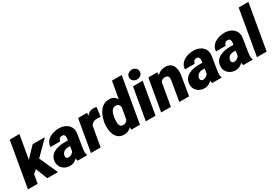

<svg xmlns="http://www.w3.org/2000/svg" viewBox="52 -1749 3979 2760"><g transform="rotate(-30 2041.0 -369.5)"><path d="M286.1 -750.5 155.8 0H-4.9L125.5 -750.5ZM581.1 -528.3 309.6 -256.8 173.3 -138.2 117.2 -251 233.9 -377.4 377.4 -528.3ZM315.9 0 218.8 -246.6 345.2 -328.6 492.7 0Z M814.5 -132.8 848.6 -352.5Q850.6 -370.1 848.4 -386.2Q846.2 -402.3 836.2 -412.8Q826.2 -423.3 805.2 -423.8Q786.1 -424.3 772.9 -417Q759.8 -409.7 752 -396.5Q744.1 -383.3 740.7 -366.2L579.6 -365.2Q581.5 -411.1 604 -444.3Q626.5 -477.5 661.6 -498.5Q696.8 -519.5 738.5 -529.3Q780.3 -539.1 820.8 -538.1Q876.5 -537.1 921.6 -514.9Q966.8 -492.7 991.5 -450.9Q1016.1 -409.2 1010.3 -349.6L975.6 -132.8Q971.2 -103.5 967.8 -70.6Q964.4 -37.6 977.5 -9.3L977.1 0L820.3 0.5Q809.6 -31.2 809.6 -65.4Q809.6 -99.6 814.5 -132.8ZM866.7 -322.8 852.1 -234.9 789.1 -235.4Q770.5 -234.9 753.7 -229.2Q736.8 -223.6 723.6 -213.4Q710.4 -203.1 701.9 -188Q693.4 -172.9 690.9 -153.3Q689 -140.1 693.1 -129.6Q697.3 -119.1 706.3 -112.8Q715.3 -106.4 729 -106Q750 -105.5 769.5 -113.8Q789.1 -122.1 803.5 -137.2Q817.9 -152.3 823.2 -172.4L851.6 -103.5Q838.9 -78.1 822.5 -57.1Q806.2 -36.1 785.9 -20.8Q765.6 -5.4 740.7 2.9Q715.8 11.2 685.5 10.7Q642.1 9.8 605.5 -10.3Q568.8 -30.3 547.4 -64.9Q525.9 -99.6 527.3 -145Q529.3 -197.8 553.2 -232.4Q577.1 -267.1 615.5 -286.9Q653.8 -306.6 699 -314.9Q744.1 -323.2 788.6 -323.2Z M1268.6 -388.7 1201.2 0H1040.5L1132.3 -528.3H1281.7ZM1441.4 -532.7 1420.4 -379.4Q1407.7 -381.3 1395 -382.8Q1382.3 -384.3 1369.1 -384.8Q1342.3 -385.3 1320.6 -378.7Q1298.8 -372.1 1283 -358.6Q1267.1 -345.2 1256.8 -325.2Q1246.6 -305.2 1241.7 -278.8L1214.8 -298.3Q1219.7 -335.4 1230.7 -377.2Q1241.7 -418.9 1261.7 -456.1Q1281.7 -493.2 1313.5 -516.4Q1345.2 -539.6 1391.6 -539.6Q1404.3 -539.6 1416.5 -537.6Q1428.7 -535.6 1441.4 -532.7Z M1714.8 -130.4 1822.3 -750H1983.9L1854 0H1710ZM1422.9 -253.9 1423.8 -264.6Q1429.7 -313 1445.8 -362.3Q1461.9 -411.6 1490 -452.1Q1518.1 -492.7 1559.8 -516.6Q1601.6 -540.5 1659.2 -538.6Q1708 -536.6 1739.3 -509.3Q1770.5 -481.9 1787.6 -440.2Q1804.7 -398.4 1811 -352.5Q1817.4 -306.6 1816.4 -268.1L1814.9 -254.9Q1807.6 -213.4 1789.8 -166.7Q1772 -120.1 1743.4 -79.3Q1714.8 -38.6 1675.8 -13.4Q1636.7 11.7 1587.4 10.3Q1533.7 8.8 1499.5 -15.6Q1465.3 -40 1447 -79.1Q1428.7 -118.2 1423.6 -164.1Q1418.5 -210 1422.9 -253.9ZM1585 -265.1 1584 -254.9Q1582.5 -237.3 1581.5 -214.4Q1580.6 -191.4 1584.2 -169.4Q1587.9 -147.5 1600.3 -132.6Q1612.8 -117.7 1637.7 -116.2Q1673.8 -114.7 1697 -133.3Q1720.2 -151.9 1732.7 -180.9Q1745.1 -210 1748.5 -240.7L1752.9 -279.8Q1755.4 -299.8 1755.6 -322.3Q1755.9 -344.7 1750.5 -364.7Q1745.1 -384.8 1731 -397.9Q1716.8 -411.1 1689.9 -411.6Q1661.6 -412.6 1642.3 -398.4Q1623 -384.3 1611.6 -361.6Q1600.1 -338.9 1594 -313.2Q1587.9 -287.6 1585 -265.1Z M2204.1 -528.3 2112.8 0H1951.7L2043.5 -528.3ZM2057.6 -661.6Q2056.6 -699.7 2083.3 -722.2Q2109.9 -744.6 2146 -745.1Q2180.7 -745.6 2207.5 -724.9Q2234.4 -704.1 2234.9 -667.5Q2235.8 -629.4 2209.2 -606.9Q2182.6 -584.5 2146.5 -584Q2111.8 -583.5 2085.2 -604.2Q2058.6 -625 2057.6 -661.6Z M2438 -406.7 2367.2 0H2206.5L2298.3 -528.3H2448.2ZM2397.9 -282.2 2364.7 -280.3Q2369.1 -327.6 2384.3 -374.3Q2399.4 -420.9 2426.5 -458.5Q2453.6 -496.1 2493.9 -517.8Q2534.2 -539.6 2588.9 -538.6Q2633.3 -537.1 2661.9 -519.5Q2690.4 -502 2705.6 -472.9Q2720.7 -443.8 2724.9 -407.5Q2729 -371.1 2725.1 -332.5L2669.4 0H2507.8L2564 -334Q2566.4 -356.9 2562.7 -374.5Q2559.1 -392.1 2546.1 -401.9Q2533.2 -411.6 2507.8 -412.1Q2479.5 -412.6 2460.2 -401.4Q2440.9 -390.1 2428.5 -370.8Q2416 -351.6 2408.9 -328.4Q2401.9 -305.2 2397.9 -282.2Z M3047.4 -132.8 3081.5 -352.5Q3083.5 -370.1 3081.3 -386.2Q3079.1 -402.3 3069.1 -412.8Q3059.1 -423.3 3038.1 -423.8Q3019 -424.3 3005.9 -417Q2992.7 -409.7 2984.9 -396.5Q2977.1 -383.3 2973.6 -366.2L2812.5 -365.2Q2814.5 -411.1 2836.9 -444.3Q2859.4 -477.5 2894.5 -498.5Q2929.7 -519.5 2971.4 -529.3Q3013.2 -539.1 3053.7 -538.1Q3109.4 -537.1 3154.5 -514.9Q3199.7 -492.7 3224.4 -450.9Q3249 -409.2 3243.2 -349.6L3208.5 -132.8Q3204.1 -103.5 3200.7 -70.6Q3197.3 -37.6 3210.4 -9.3L3210 0L3053.2 0.5Q3042.5 -31.2 3042.5 -65.4Q3042.5 -99.6 3047.4 -132.8ZM3099.6 -322.8 3085 -234.9 3022 -235.4Q3003.4 -234.9 2986.6 -229.2Q2969.7 -223.6 2956.5 -213.4Q2943.4 -203.1 2934.8 -188Q2926.3 -172.9 2923.8 -153.3Q2921.9 -140.1 2926 -129.6Q2930.2 -119.1 2939.2 -112.8Q2948.2 -106.4 2961.9 -106Q2982.9 -105.5 3002.4 -113.8Q3022 -122.1 3036.4 -137.2Q3050.8 -152.3 3056.2 -172.4L3084.5 -103.5Q3071.8 -78.1 3055.4 -57.1Q3039.1 -36.1 3018.8 -20.8Q2998.5 -5.4 2973.6 2.9Q2948.7 11.2 2918.5 10.7Q2875 9.8 2838.4 -10.3Q2801.8 -30.3 2780.3 -64.9Q2758.8 -99.6 2760.3 -145Q2762.2 -197.8 2786.1 -232.4Q2810.1 -267.1 2848.4 -286.9Q2886.7 -306.6 2931.9 -314.9Q2977.1 -323.2 3021.5 -323.2Z M3562.5 -132.8 3596.7 -352.5Q3598.6 -370.1 3596.4 -386.2Q3594.2 -402.3 3584.2 -412.8Q3574.2 -423.3 3553.2 -423.8Q3534.2 -424.3 3521 -417Q3507.8 -409.7 3500 -396.5Q3492.2 -383.3 3488.8 -366.2L3327.6 -365.2Q3329.6 -411.1 3352.1 -444.3Q3374.5 -477.5 3409.7 -498.5Q3444.8 -519.5 3486.6 -529.3Q3528.3 -539.1 3568.8 -538.1Q3624.5 -537.1 3669.7 -514.9Q3714.8 -492.7 3739.5 -450.9Q3764.2 -409.2 3758.3 -349.6L3723.6 -132.8Q3719.2 -103.5 3715.8 -70.6Q3712.4 -37.6 3725.6 -9.3L3725.1 0L3568.4 0.5Q3557.6 -31.2 3557.6 -65.4Q3557.6 -99.6 3562.5 -132.8ZM3614.7 -322.8 3600.1 -234.9 3537.1 -235.4Q3518.6 -234.9 3501.7 -229.2Q3484.9 -223.6 3471.7 -213.4Q3458.5 -203.1 3450 -188Q3441.4 -172.9 3439 -153.3Q3437 -140.1 3441.2 -129.6Q3445.3 -119.1 3454.3 -112.8Q3463.4 -106.4 3477.1 -106Q3498 -105.5 3517.6 -113.8Q3537.1 -122.1 3551.5 -137.2Q3565.9 -152.3 3571.3 -172.4L3599.6 -103.5Q3586.9 -78.1 3570.6 -57.1Q3554.2 -36.1 3533.9 -20.8Q3513.7 -5.4 3488.8 2.9Q3463.9 11.2 3433.6 10.7Q3390.1 9.8 3353.5 -10.3Q3316.9 -30.3 3295.4 -64.9Q3273.9 -99.6 3275.4 -145Q3277.3 -197.8 3301.3 -232.4Q3325.2 -267.1 3363.5 -286.9Q3401.9 -306.6 3447 -314.9Q3492.2 -323.2 3536.6 -323.2Z M4086.9 -750 3957 0H3795.9L3925.8 -750Z"/></g></svg>

Font: Roboto Black
Style: Italic
Weight: 900
Italic angle: -12°
Designer: Christian Robertson
Foundry: Google
Version: Version 3.0; 2020